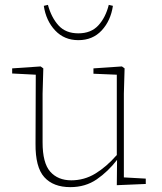

<svg xmlns="http://www.w3.org/2000/svg" viewBox="-20 -756 664 789"><path d="M269 13Q199 13 162 -28Q125 -69 126 -166L127 -449L30 -454V-475L147 -483L158 -475L155 -371V-171Q155 -86 186.5 -50.5Q218 -15 273 -15Q326 -15 371.5 -42.5Q417 -70 460 -119V-449L364 -453V-475L481 -483L492 -475L489 -371V-27L579 -22V0L460 5L461 -99Q424 -51 377.5 -19Q331 13 269 13ZM160 -732 177 -736Q191 -684 220.5 -651.5Q250 -619 302 -619Q354 -619 384 -651.5Q414 -684 427 -736L444 -732Q435 -671 398 -631Q361 -591 302 -591Q244 -591 206.5 -631Q169 -671 160 -732Z"/></svg>

Font: Source Serif 4 SmText ExtraLight
Style: Regular
Weight: 200
Designer: Frank Grießhammer
Foundry: Adobe
Version: Version 4.005;hotconv 1.1.0;makeotfexe 2.6.0